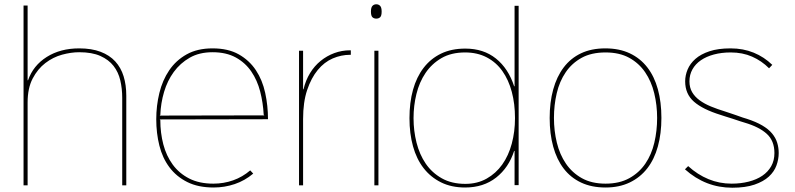

<svg xmlns="http://www.w3.org/2000/svg" viewBox="-20 -866 3713 897"><path d="M570 -419V0H551V-409Q551 -452 542 -490.5Q533 -529 510.5 -558Q488 -587 449 -604.5Q410 -622 350 -622Q312 -622 270 -610.5Q228 -599 192 -571.5Q156 -544 132.5 -499Q109 -454 109 -387V0H90V-840H109V-491H111Q135 -560 198.5 -600Q262 -640 350 -640Q408 -640 450 -624Q492 -608 518.5 -579Q545 -550 557.5 -509.5Q570 -469 570 -419Z M1232 -309 726 -308 729 -305Q729 -245 743 -191.5Q757 -138 787 -97Q817 -56 864 -32Q911 -8 977 -8Q1025 -8 1069 -23.5Q1113 -39 1149 -70L1163 -55Q1124 -22 1076.5 -6Q1029 10 978 10Q906 10 855 -15.5Q804 -41 771.5 -84.5Q739 -128 724.5 -186Q710 -244 710 -309Q710 -372 724.5 -431.5Q739 -491 770.5 -537.5Q802 -584 852 -612Q902 -640 973 -640Q1046 -640 1095.5 -612Q1145 -584 1175.5 -538Q1206 -492 1219 -432Q1232 -372 1232 -309ZM1215 -327 1212 -330Q1209 -386 1195.5 -438.5Q1182 -491 1154 -532Q1126 -573 1081.5 -597.5Q1037 -622 973 -622Q911 -622 866.5 -596.5Q822 -571 792 -530Q762 -489 746.5 -436.5Q731 -384 729 -329L726 -326Z M1619 -610H1616Q1574 -610 1534.5 -593Q1495 -576 1464.5 -539Q1434 -502 1415 -445.5Q1396 -389 1396 -310V0H1377V-629H1396V-449H1398Q1408 -491 1428.5 -524.5Q1449 -558 1478 -581.5Q1507 -605 1542 -618Q1577 -631 1616 -631H1619Z M1763 -812Q1763 -792 1756 -785.5Q1749 -779 1738 -779Q1727 -779 1720 -785.5Q1713 -792 1713 -812Q1713 -831 1720 -838.5Q1727 -846 1738 -846Q1749 -846 1756 -838.5Q1763 -831 1763 -812ZM1748 0H1729V-629H1748Z M2403 -1H2384V-161H2382Q2357 -83 2298 -36.5Q2239 10 2153 10Q2089 10 2040.5 -14Q1992 -38 1959 -80.5Q1926 -123 1909.5 -182.5Q1893 -242 1893 -314Q1893 -387 1909.5 -446.5Q1926 -506 1959 -549Q1992 -592 2040.5 -615.5Q2089 -639 2154 -639Q2239 -639 2297 -592.5Q2355 -546 2382 -463H2384V-839H2403ZM2386 -314Q2386 -381 2371 -437Q2356 -493 2327 -534Q2298 -575 2254 -598Q2210 -621 2153 -621Q2088 -621 2042.5 -594.5Q1997 -568 1968 -525Q1939 -482 1925.5 -427Q1912 -372 1912 -314Q1912 -255 1926 -199.5Q1940 -144 1969 -101.5Q1998 -59 2044 -33Q2090 -7 2154 -7Q2210 -7 2253.5 -31.5Q2297 -56 2326.5 -97.5Q2356 -139 2371 -195Q2386 -251 2386 -314Z M3070 -315Q3070 -242 3053.5 -182Q3037 -122 3004 -79.5Q2971 -37 2922 -13.5Q2873 10 2809 10Q2744 10 2695 -13Q2646 -36 2613.5 -78.5Q2581 -121 2564.5 -181Q2548 -241 2548 -315Q2548 -388 2564.5 -448Q2581 -508 2613.5 -551Q2646 -594 2694.5 -617Q2743 -640 2808 -640Q2873 -640 2922 -617Q2971 -594 3004 -551.5Q3037 -509 3053.5 -449Q3070 -389 3070 -315ZM3050 -315Q3050 -375 3036.5 -430.5Q3023 -486 2994 -528.5Q2965 -571 2919.5 -596Q2874 -621 2809 -621Q2743 -621 2697.5 -596Q2652 -571 2623 -528.5Q2594 -486 2581 -430.5Q2568 -375 2568 -315Q2568 -255 2581.5 -199.5Q2595 -144 2624 -101.5Q2653 -59 2698.5 -33.5Q2744 -8 2809 -8Q2874 -8 2920 -33.5Q2966 -59 2995 -101.5Q3024 -144 3037 -199.5Q3050 -255 3050 -315Z M3618 -151Q3618 -122 3607.5 -93Q3597 -64 3572 -41Q3547 -18 3505 -3.5Q3463 11 3401 11Q3276 11 3180 -75L3195 -90Q3239 -50 3290 -29Q3341 -8 3398 -8Q3441 -8 3478 -17.5Q3515 -27 3541.5 -45Q3568 -63 3583 -89.5Q3598 -116 3598 -151Q3598 -208 3562.5 -240.5Q3527 -273 3459 -293Q3454 -294 3438 -299.5Q3422 -305 3403.5 -311Q3385 -317 3368.5 -322Q3352 -327 3347 -329Q3263 -355 3222 -391Q3181 -427 3181 -486Q3181 -514 3192.5 -541.5Q3204 -569 3229 -591Q3254 -613 3294.5 -626.5Q3335 -640 3393 -640Q3452 -640 3501 -620Q3550 -600 3588 -563L3573 -547Q3538 -582 3493.5 -601.5Q3449 -621 3394 -621Q3351 -621 3315.5 -611.5Q3280 -602 3254.5 -584.5Q3229 -567 3215 -542Q3201 -517 3201 -486Q3201 -457 3213.5 -435.5Q3226 -414 3248.5 -397.5Q3271 -381 3301.5 -368.5Q3332 -356 3368 -345Q3373 -343 3387.5 -338.5Q3402 -334 3418.5 -328Q3435 -322 3449.5 -317Q3464 -312 3469 -311Q3512 -297 3541 -280Q3570 -263 3587 -242.5Q3604 -222 3611 -199Q3618 -176 3618 -151Z"/></svg>

Font: TypoPRO Sinkin Sans
Style: 100 Thin
Weight: 100
Designer: Keith Bates
Foundry: K-Type
Version: Sinkin Sans (version 1.0)  by Keith Bates   •   © 2014   www